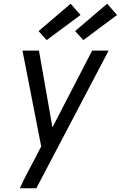

<svg xmlns="http://www.w3.org/2000/svg" viewBox="-20 -790 645 1025"><path d="M86 215Q103 177 122.5 139.5Q142 102 162 65L200 -8L100 -520H188L260 -110L472 -520H560L174 215ZM425 -576 381 -624 552 -770 605 -710ZM229 -576 186 -624 357 -770 410 -710Z"/></svg>

Font: Iosevka Custom Oblique
Style: Regular
Weight: 400
Italic angle: -9°
Designer: Belleve Invis
Foundry: Belleve Invis
Version: Version 27.0.1